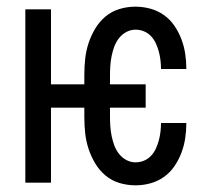

<svg xmlns="http://www.w3.org/2000/svg" viewBox="-20 -548 634 576"><path d="M387 8Q362 8 338.5 1Q315 -6 296.5 -21.5Q278 -37 265.5 -58Q253 -79 245.5 -102Q238 -125 235.5 -149Q233 -173 233 -197V-225H133V0H56V-520H133V-295H233V-323Q233 -347 235.5 -371Q238 -395 245.5 -418Q253 -441 265.5 -462Q278 -483 296.5 -498.5Q315 -514 338.5 -521Q362 -528 386 -528Q409 -528 431 -522Q453 -516 471.5 -503Q490 -490 503 -471Q516 -452 524 -431Q532 -410 535.5 -387.5Q539 -365 539 -342V-341H463Q463 -354 461.5 -367Q460 -380 456.5 -393Q453 -406 447.5 -418Q442 -430 433 -439.5Q424 -449 412 -454Q400 -459 387 -459Q372 -459 359 -452Q346 -445 337 -433.5Q328 -422 323 -408.5Q318 -395 315 -380.5Q312 -366 311 -351.5Q310 -337 310 -323V-295H417V-225H310V-197Q310 -183 311 -168.5Q312 -154 315 -139.5Q318 -125 323 -111.5Q328 -98 337 -86.5Q346 -75 359 -68Q372 -61 386 -61Q400 -61 412 -66Q424 -71 433 -80.5Q442 -90 447.5 -102Q453 -114 456.5 -127Q460 -140 461.5 -153Q463 -166 463 -179H539V-178Q539 -155 535.5 -132.5Q532 -110 524 -89Q516 -68 503 -49Q490 -30 471.5 -17Q453 -4 431 2Q409 8 387 8Z"/></svg>

Font: Iosevka QP
Style: Regular
Weight: 400
Designer: Belleve Invis
Foundry: Belleve Invis
Version: Version 20.0.0; ttfautohint (v1.8.4)